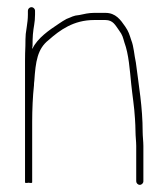

<svg xmlns="http://www.w3.org/2000/svg" viewBox="-20 -504 470 537"><path d="M58 -474V-463C58 -450.5 56.5 -440.4 55 -430L52 -409C51.3 -400.3 51 -389.3 51 -376C50.3 -361.3 50 -347.3 50 -334V6C50 8 53.3 8.3 60 7C66.7 8.3 70 8 70 6V-163C70 -196.8 71.7 -235.7 75 -265C75 -269 75.3 -273.3 76 -278C79.6 -331.8 84.6 -367.5 116 -392C147.1 -419.6 185.7 -448 243 -448H275C296.5 -448 302.9 -432.8 313 -419C323.1 -405.1 323.3 -400.7 328 -385C340.1 -352.8 343.1 -307.5 347 -269C350.1 -237.9 355.7 -205.3 357.5 -172L358.5 -154C358.8 -148 359 -141.7 359 -135C359 -123.1 361 -107.5 361 -96V3C361 8.3 365.7 13 371 13C376.3 13 381 8.3 381 3V-96C381 -107.5 379 -123.2 379 -135C379 -204.3 368 -265.2 360 -329C355.2 -350.6 354.5 -373.3 347 -392C341.7 -407.8 340.3 -415.1 330 -430C317.2 -448.5 303.6 -468 275 -468H243C228.5 -468 214 -464.7 202 -462C184.3 -460.5 180.9 -456.4 166 -451C158.7 -447 151.7 -442.7 145 -438C116.3 -418.9 85.6 -398.2 70 -367C70 -369.7 70.3 -372.3 71 -375C71 -388.3 71.3 -399.2 72 -407.5C73.7 -429.3 78 -440 78 -463V-474C78 -479.3 73.3 -484 68 -484C62.7 -484 58 -479.3 58 -474Z"/></svg>

Font: HoneyBee
Style: UltLit
Weight: 100
Foundry: Cannot Into Space Fonts
Version: Version 0.89